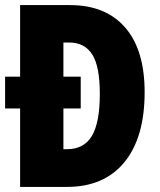

<svg xmlns="http://www.w3.org/2000/svg" viewBox="-20 -734 627 754"><path d="M255 -714Q395 -714 471.5 -626Q548 -538 548 -372Q548 -194 468.5 -97Q389 0 243 0H59V-308H0V-433H59V-714ZM252 -567H229V-433H297V-308H229V-148H242Q310 -148 341 -200.5Q372 -253 372 -365Q372 -474 342 -520.5Q312 -567 252 -567Z"/></svg>

Font: Noto Sans Thai Looped ExtraCondensed Black
Style: Regular
Weight: 900
Width: 2
Designer: Sasikarn Vongin, Ben Mitchell
Foundry: The Fontpad Ltd
Version: Version 1.001; ttfautohint (v1.8.4.7-5d5b)